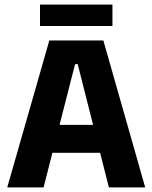

<svg xmlns="http://www.w3.org/2000/svg" viewBox="-20 -815 663 835"><path d="M11.5 0 194.5 -639H429.5L611.5 0H453.5L318 -536H306.5L169.5 0ZM167 -150.5V-272H455V-150.5ZM154 -702V-795H469V-702Z"/></svg>

Font: Anek Latin
Style: Bold
Weight: 700
Designer: Yesha Goshar
Foundry: Ek Type
Version: Version 1.003